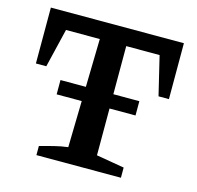

<svg xmlns="http://www.w3.org/2000/svg" viewBox="-97 -754 877 856"><g transform="rotate(15 341.5 -326.0)"><path d="M649 -652V-394H601L558 -573H404V-69L533 -47V0H143V-42Q175 -51 207 -59Q239 -67 271 -71L282 -573H126L83 -394H35V-652ZM160 -351H524V-285H160Z"/></g></svg>

Font: Piazzolla SemiBold
Style: Regular
Weight: 600
Designer: Juan Pablo del Peral
Foundry: Huerta Tipografica
Version: Version 1.330